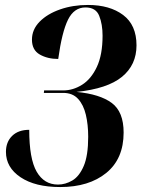

<svg xmlns="http://www.w3.org/2000/svg" viewBox="-20 -744 588 775"><path d="M223 11Q122 11 63 -28.5Q4 -68 4 -131Q4 -171 29 -195.5Q54 -220 98 -220Q98 -103 128 -51Q158 1 214 1Q244 1 272 -15.5Q300 -32 318 -74Q336 -116 336 -192Q336 -241 326.5 -281Q317 -321 295 -345Q273 -369 235 -369H157L158 -379H235Q275 -379 311.5 -402Q348 -425 371 -474Q394 -523 394 -600Q394 -646 380.5 -680Q367 -714 325 -714Q279 -714 254.5 -664.5Q230 -615 215 -506Q172 -506 140.5 -524Q109 -542 109 -584Q109 -625 140 -656.5Q171 -688 222.5 -706Q274 -724 335 -724Q423 -724 477 -683.5Q531 -643 531 -561Q531 -482 472.5 -434Q414 -386 289 -373Q383 -364 431 -328.5Q479 -293 479 -209Q479 -103 409 -46Q339 11 223 11Z"/></svg>

Font: Noto Serif Display ExtraCondensed ExtraBold
Style: Italic
Weight: 800
Width: 2
Italic angle: -12°
Designer: Monotype Design Team
Foundry: Monotype Imaging Inc.
Version: Version 2.009